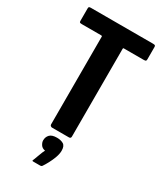

<svg xmlns="http://www.w3.org/2000/svg" viewBox="-218 -755 892 1049"><g transform="rotate(30 228.0 -230.5)"><path d="M174 0Q170 0 165.5 -3.5Q161 -7 161 -12V-564Q161 -569 160 -570Q159 -571 154 -571H33Q22 -571 19.5 -573.5Q17 -576 17 -583V-661Q17 -668 19.5 -670.5Q22 -673 31 -673H423Q433 -673 436 -670.5Q439 -668 439 -661V-584Q439 -576 436 -573.5Q433 -571 422 -571H301Q295 -571 294 -570Q293 -569 293 -564V-12Q293 0 281 0ZM283 83Q283 103 274.5 126.5Q266 150 254.5 171.5Q243 193 234 206Q230 212 223 212Q212 212 200.5 212Q189 212 179 212Q172 212 172 209.5Q172 207 176 198Q181 186 189 163.5Q197 141 204 128Q185 125 176 111Q167 97 167 84Q167 63 180.5 48.5Q194 34 226 34Q250 34 266.5 43.5Q283 53 283 83Z"/></g></svg>

Font: Glory Thin
Style: Bold
Weight: 700
Version: Version 1.011